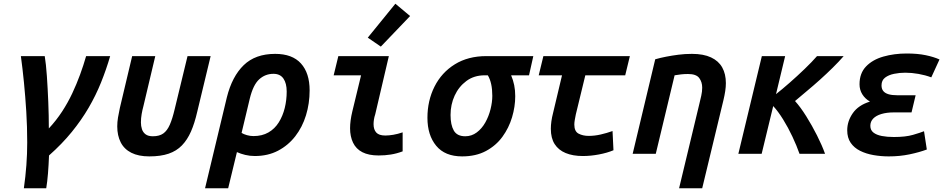

<svg xmlns="http://www.w3.org/2000/svg" viewBox="-20 -825 5080 1030"><path d="M108 185Q117 122 121.5 61Q126 0 126 -61Q126 -145 121 -226Q116 -307 108.5 -382.5Q101 -458 92 -524H220Q227 -482 231.5 -416.5Q236 -351 239 -278Q242 -205 242 -136Q282 -179 313 -226.5Q344 -274 367.5 -324Q391 -374 409.5 -424.5Q428 -475 442 -524H571Q550 -452 522 -382.5Q494 -313 455.5 -247Q417 -181 365 -117Q313 -53 243 9Q241 60 237.5 104.5Q234 149 228 185Z M781 14Q723 14 684.5 -5.5Q646 -25 627.5 -61.5Q609 -98 609 -147Q609 -170 613 -194.5Q617 -219 623 -246L689 -524H813L749 -254Q744 -236 740 -213.5Q736 -191 736 -168Q736 -149 741.5 -132Q747 -115 761 -104.5Q775 -94 800 -94Q835 -94 856 -109Q877 -124 891 -156Q905 -188 917 -239L986 -524H1110L1038 -225Q1024 -164 1004.5 -119.5Q985 -75 956 -45Q927 -15 884.5 -0.5Q842 14 781 14Z M1080 185 1197 -303Q1225 -415 1287.5 -475.5Q1350 -536 1456 -536Q1548 -536 1594.5 -484.5Q1641 -433 1641 -340Q1641 -270 1621.5 -206.5Q1602 -143 1564 -94Q1526 -45 1471.5 -16.5Q1417 12 1347 12Q1320 12 1295.5 6Q1271 0 1251 -9L1204 185ZM1340 -95Q1386 -95 1420 -114.5Q1454 -134 1475.5 -168.5Q1497 -203 1507.5 -245.5Q1518 -288 1518 -334Q1518 -378 1500.5 -403.5Q1483 -429 1447 -429Q1403 -429 1370.5 -399.5Q1338 -370 1320 -296L1276 -112Q1287 -105 1304.5 -100Q1322 -95 1340 -95Z M2011 9Q1958 9 1924 -8.5Q1890 -26 1874 -59.5Q1858 -93 1858 -137Q1858 -157 1861 -179.5Q1864 -202 1870 -227L1917 -421H1770L1795 -524H2066L1993 -212Q1988 -197 1986 -183.5Q1984 -170 1984 -159Q1984 -130 1998.5 -114Q2013 -98 2047 -98Q2066 -98 2090 -102Q2114 -106 2140 -115V-13Q2108 -1 2076.5 4Q2045 9 2011 9ZM2023 -575 1953 -623 2101 -805 2180 -739Z M2459 14Q2367 14 2320 -43Q2273 -100 2273 -193Q2273 -285 2311 -360.5Q2349 -436 2420 -480Q2491 -524 2589 -524H2841L2818 -421H2722Q2733 -395 2738.5 -368Q2744 -341 2744 -309Q2744 -253 2727 -196Q2710 -139 2675.5 -91.5Q2641 -44 2587 -15Q2533 14 2459 14ZM2476 -94Q2510 -94 2537.5 -114.5Q2565 -135 2583.5 -168Q2602 -201 2611.5 -239Q2621 -277 2621 -311Q2621 -346 2615 -373.5Q2609 -401 2597 -421H2580Q2523 -421 2482 -390.5Q2441 -360 2419 -312Q2397 -264 2397 -208Q2397 -155 2414.5 -124.5Q2432 -94 2476 -94Z M3107 12Q3053 12 3014.5 -4Q2976 -20 2955.5 -52Q2935 -84 2935 -134Q2935 -153 2938 -174.5Q2941 -196 2947 -219L2995 -421H2870L2895 -524H3359L3334 -421H3120L3069 -211Q3066 -196 3063.5 -182Q3061 -168 3061 -157Q3061 -120 3084 -108Q3107 -96 3138 -96Q3170 -96 3202.5 -103.5Q3235 -111 3266 -122L3271 -19Q3238 -5 3193.5 3.5Q3149 12 3107 12Z M3623 185 3732 -269Q3737 -289 3742 -311.5Q3747 -334 3747 -355Q3747 -385 3731 -406.5Q3715 -428 3671 -428Q3652 -428 3633.5 -426Q3615 -424 3599 -421L3498 0H3374L3495 -507Q3523 -515 3554 -521Q3585 -527 3619.5 -531.5Q3654 -536 3692 -536Q3754 -536 3794.5 -517Q3835 -498 3854.5 -463Q3874 -428 3874 -379Q3874 -359 3870.5 -336Q3867 -313 3861 -288L3747 185Z M3941 0 4067 -524H4192L4143 -320Q4176 -346 4216.5 -381.5Q4257 -417 4296.5 -455Q4336 -493 4363 -524H4506Q4480 -494 4447 -461.5Q4414 -429 4379 -397.5Q4344 -366 4309 -337Q4274 -308 4245 -283Q4274 -251 4305 -201.5Q4336 -152 4363 -98.5Q4390 -45 4406 0H4269Q4254 -43 4231 -92Q4208 -141 4181 -184.5Q4154 -228 4128 -256L4066 0Z M4748 14Q4706 14 4666 7Q4626 0 4594 -16Q4562 -32 4543.5 -59Q4525 -86 4525 -126Q4525 -175 4555 -218Q4585 -261 4647 -280Q4621 -295 4606 -319Q4591 -343 4591 -373Q4591 -432 4626 -468.5Q4661 -505 4719 -521.5Q4777 -538 4844 -538Q4902 -538 4945.5 -529Q4989 -520 5020 -506L4976 -410Q4944 -422 4907.5 -428.5Q4871 -435 4836 -435Q4806 -435 4776.5 -429Q4747 -423 4728 -408.5Q4709 -394 4709 -367Q4709 -348 4718.5 -336.5Q4728 -325 4746.5 -319.5Q4765 -314 4793 -314H4892L4870 -222H4775Q4737 -222 4708.5 -213.5Q4680 -205 4664.5 -189Q4649 -173 4649 -150Q4649 -127 4665.5 -114Q4682 -101 4710.5 -95.5Q4739 -90 4775 -90Q4838 -90 4877.5 -101.5Q4917 -113 4937 -121L4952 -23Q4912 -8 4859.5 3Q4807 14 4748 14Z"/></svg>

Font: Ubuntu Sans Mono SemiBold
Style: Italic
Weight: 600
Italic angle: -13.5°
Monospace: yes
Designer: Dalton Maag Ltd
Foundry: Dalton Maag Ltd
Version: Version 1.006